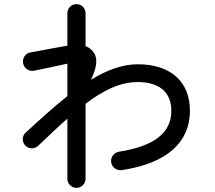

<svg xmlns="http://www.w3.org/2000/svg" viewBox="-20 -843 1040 929"><path d="M350 66C374 66 394 46 394 22V-341C477 -404 560 -446 646 -446C748 -446 809 -399 809 -307C809 -201 728 -136 556 -109C531 -105 514 -82 518 -57C522 -33 545 -16 570 -20C842 -62 899 -199 899 -307C899 -445 809 -532 646 -532C571 -532 495 -503 420 -457C447 -512 455 -559 434 -588C423 -604 410 -614 394 -620V-779C394 -804 374 -823 350 -823C326 -823 306 -804 306 -779V-622C261 -614 171 -598 126 -589C102 -585 87 -560 92 -536C97 -511 121 -496 146 -501C183 -508 265 -526 306 -535V-378C237 -323 169 -261 104 -201C86 -185 86 -157 102 -139C119 -121 147 -121 164 -137C212 -182 259 -228 306 -269V22C306 46 326 66 350 66Z"/></svg>

Font: 寒蝉半圆体
Style: Regular
Weight: 400
Designer: Yoshimichi Ohira & Warren
Foundry: ChillType
Version: Version 1.800;Glyphs 3.1.1 (3135)